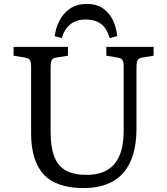

<svg xmlns="http://www.w3.org/2000/svg" viewBox="-20 -941 846 975"><path d="M403 14Q336 14 285.5 -3Q235 -20 203 -54Q171 -88 154.5 -140.5Q138 -193 138 -263V-602Q138 -627 131.5 -636.5Q125 -646 105 -649L49 -658V-703H325V-658L267 -649Q249 -646 243 -635.5Q237 -625 237 -598V-270Q237 -194 255.5 -146Q274 -98 314 -75.5Q354 -53 418 -53Q483 -53 524.5 -77.5Q566 -102 587 -151.5Q608 -201 608 -277V-602Q608 -627 601.5 -636.5Q595 -646 575 -649L520 -658V-703H760V-658L704 -649Q685 -646 679 -636Q673 -626 673 -598V-288Q673 -188 642.5 -120.5Q612 -53 552 -19.5Q492 14 403 14ZM420 -921Q471 -921 503 -898.5Q535 -876 553 -839Q571 -802 575 -758L537 -747Q523 -796 493.5 -819Q464 -842 415 -842Q366 -842 335.5 -816Q305 -790 294 -748L258 -757Q262 -797 281 -834.5Q300 -872 334.5 -896.5Q369 -921 420 -921Z"/></svg>

Font: Literata 18pt
Style: Regular
Weight: 400
Designer: Latin by Veronika Burian and Jose Scaglione. Greek by Irene Vlachou. Cyrillic by Vera Evstafieva.
Foundry: TypeTogether
Version: Version 3.103;gftools[0.9.29]